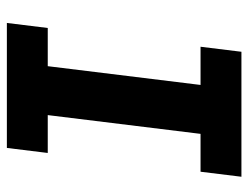

<svg xmlns="http://www.w3.org/2000/svg" viewBox="-104 -636 740 573"><g transform="rotate(90 266.5 -350.0)"><path d="M49 0 64 -122H178L234 -578H120L135 -700H508L493 -578H380L324 -122H437L422 0Z"/></g></svg>

Font: Inclusive Sans
Style: Italic
Weight: 400
Italic angle: -7°
Designer: Olivia King
Foundry: Olivia King
Version: Version 2.004